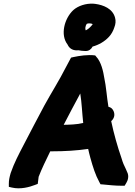

<svg xmlns="http://www.w3.org/2000/svg" viewBox="-20 -1008 735 1043"><path d="M28 -10V7L45 11C91 22 141 8 169 -3L185 -9L190 -48C207 -92 230 -139 253 -186H265C331 -186 397 -190 459 -199C462 -183 466 -170 471 -150C485 -100 498 -58 520 -18L526 -7L539 -6C571 -3 604 1 641 1H657L666 -14C674 -27 683 -51 670 -75L664 -89C654 -110 648 -121 640 -149C619 -209 598 -283 584 -350C606 -369 604 -394 594 -410C589 -418 584 -424 569 -428C561 -474 556 -543 547 -582C541 -620 530 -672 502 -701L497 -707C456 -712 412 -705 379 -698L366 -695L360 -684C353 -671 345 -657 336 -639C305 -577 256 -499 221 -435C187 -373 142 -284 108 -220C81 -168 57 -123 38 -68C31 -44 28 -28 28 -10ZM347 -766C358 -741 381 -732 406 -735C416 -733 429 -731 442 -731H447C463 -731 476 -741 483 -755C516 -764 548 -782 572 -808C585 -822 595 -840 601 -859C608 -876 610 -895 605 -912C592 -961 542 -981 497 -987C492 -988 490 -988 486 -988C447 -990 405 -977 378 -953V-952H377C330 -907 306 -819 347 -766ZM326 -330C355 -387 385 -442 416 -500C424 -452 426 -394 432 -340C414 -336 397 -333 377 -332C359 -331 343 -330 326 -330ZM446 -843C442 -849 442 -866 452 -879C461 -882 474 -882 484 -877C484 -877 484 -878 483 -876C475 -864 460 -850 446 -843Z"/></svg>

Font: Hussar Pisanka
Style: BlkKur
Weight: 700
Designer: Robert Jablonski
Foundry: Cannot Into Space Fonts
Version: Version 1.070